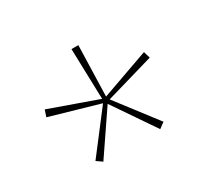

<svg xmlns="http://www.w3.org/2000/svg" viewBox="-91 -896 732 677"><g transform="rotate(-30 275.5 -557.5)"><path d="M287 -758H259L265 -552L71 -621L62 -594L260 -537L135 -374L158 -358L273 -527L389 -357L412 -374L287 -537L483 -594L475 -621L281 -552Z"/></g></svg>

Font: Noto Sans Thai Looped Thin
Style: Regular
Weight: 100
Designer: Sasikarn Vongin, Ben Mitchell
Foundry: The Fontpad Ltd
Version: Version 1.001